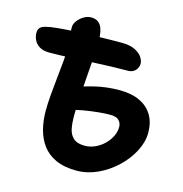

<svg xmlns="http://www.w3.org/2000/svg" viewBox="-132 -896 972 1019"><g transform="rotate(15 354.0 -386.0)"><path d="M378 17Q310 17 263.5 -4.5Q217 -26 190 -63Q163 -100 151 -147.5Q139 -195 139 -248Q139 -286 143 -334.5Q147 -383 152.5 -433Q158 -483 162 -527Q166 -571 166 -600Q166 -621 162 -653.5Q158 -686 158 -712Q158 -730 171 -747.5Q184 -765 204 -777Q224 -789 245 -789Q281 -789 298 -762Q315 -735 315 -680Q315 -644 311.5 -590.5Q308 -537 303 -477Q298 -417 294.5 -359.5Q291 -302 291 -259Q291 -223 297 -191.5Q303 -160 324 -141Q345 -122 386 -122Q415 -122 442 -134Q469 -146 490.5 -166.5Q512 -187 525 -212.5Q538 -238 538 -265Q538 -287 523.5 -301.5Q509 -316 476 -316Q447 -316 407.5 -312Q368 -308 328 -301Q288 -294 258 -284L212 -392Q280 -421 349 -438Q418 -455 490 -455Q556 -455 601.5 -433.5Q647 -412 671 -372Q695 -332 695 -275Q695 -225 668 -173Q641 -121 595.5 -78Q550 -35 493.5 -9Q437 17 378 17ZM79 -551Q43 -551 22.5 -564Q2 -577 -7 -596.5Q-16 -616 -16 -636Q-16 -652 -7 -662.5Q2 -673 23 -678Q45 -684 86.5 -688Q128 -692 179 -694.5Q230 -697 281 -698.5Q332 -700 373 -700.5Q414 -701 434 -701Q481 -701 509 -687Q537 -673 549 -654Q561 -635 561 -619Q561 -598 546 -582Q531 -566 507 -566Q468 -566 419 -564.5Q370 -563 319 -560.5Q268 -558 220 -555.5Q172 -553 135 -552Q98 -551 79 -551Z"/></g></svg>

Font: Shantell Sans
Style: Bold
Weight: 700
Designer: Stephen Nixon, Anya Danilova, Shantell Martin
Foundry: Arrow Type
Version: Version 1.011;[c5ecc13dd]